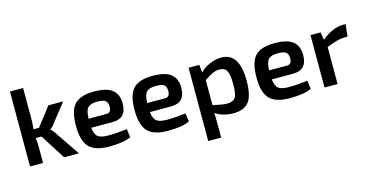

<svg xmlns="http://www.w3.org/2000/svg" viewBox="-86 -1119 3338 1733"><g transform="rotate(-15 1582.5 -252.5)"><path d="M238 -234H184Q190 -182 190 -159V0H68V-700H191V-402Q191 -355 184 -316H237L371 -490H509L372 -316Q356 -291 331 -275V-273Q351 -260 372 -226L525 0H387Z M892 -194H692Q699 -130 728 -108.5Q757 -87 823 -87Q898 -87 999 -99L1010 -21Q941 12 808 12Q675 12 619 -47Q563 -106 563 -246Q563 -389 618 -446.5Q673 -504 800 -504Q917 -504 970 -461.5Q1023 -419 1023 -334Q1023 -194 892 -194ZM690 -279H858Q902 -279 902 -336Q902 -376 881 -392Q860 -408 805 -408Q741 -408 716.5 -381.5Q692 -355 690 -279Z M1440 -194H1240Q1247 -130 1276 -108.5Q1305 -87 1371 -87Q1446 -87 1547 -99L1558 -21Q1489 12 1356 12Q1223 12 1167 -47Q1111 -106 1111 -246Q1111 -389 1166 -446.5Q1221 -504 1348 -504Q1465 -504 1518 -461.5Q1571 -419 1571 -334Q1571 -194 1440 -194ZM1238 -279H1406Q1450 -279 1450 -336Q1450 -376 1429 -392Q1408 -408 1353 -408Q1289 -408 1264.5 -381.5Q1240 -355 1238 -279Z M1781 -490 1789 -417Q1823 -455 1879.5 -479Q1936 -503 1990 -503Q2157 -503 2157 -241Q2157 -102 2111.5 -45Q2066 12 1969 12Q1870 12 1799 -36Q1803 15 1802 66V195H1681V-490ZM1802 -342V-108Q1896 -87 1933 -87Q1989 -87 2010.5 -117.5Q2032 -148 2032 -242Q2032 -334 2012.5 -368.5Q1993 -403 1945 -403Q1912 -403 1880.5 -388.5Q1849 -374 1802 -342Z M2579 -194H2379Q2386 -130 2415 -108.5Q2444 -87 2510 -87Q2585 -87 2686 -99L2697 -21Q2628 12 2495 12Q2362 12 2306 -47Q2250 -106 2250 -246Q2250 -389 2305 -446.5Q2360 -504 2487 -504Q2604 -504 2657 -461.5Q2710 -419 2710 -334Q2710 -194 2579 -194ZM2377 -279H2545Q2589 -279 2589 -336Q2589 -376 2568 -392Q2547 -408 2492 -408Q2428 -408 2403.5 -381.5Q2379 -355 2377 -279Z M3152 -504 3139 -390H3104Q3052 -390 2942 -346V0H2820V-490H2915L2926 -418Q3031 -504 3128 -504Z"/></g></svg>

Font: Exo 2.0 Semi Bold
Style: Regular
Weight: 600
Designer: Natanael Gama
Version: Version 1.001;PS 001.001;hotconv 1.0.70;makeotf.lib2.5.58329